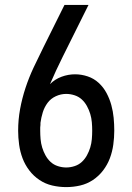

<svg xmlns="http://www.w3.org/2000/svg" viewBox="-20 -755 540 783"><path d="M250 8Q221 8 193 1.5Q165 -5 141 -21Q117 -37 99.5 -60Q82 -83 72 -109.5Q62 -136 58 -165Q54 -194 54 -222Q54 -267 62 -310.5Q70 -354 84 -396.5Q98 -439 117 -479.5Q136 -520 156 -560L243 -735H341L236 -524Q222 -496 209 -468Q196 -440 184 -412Q204 -432 231 -442Q258 -452 286 -452Q312 -452 337.5 -443.5Q363 -435 382.5 -417Q402 -399 414.5 -375.5Q427 -352 434 -326.5Q441 -301 443.5 -274.5Q446 -248 446 -222Q446 -194 442 -165Q438 -136 428 -109.5Q418 -83 400.5 -60Q383 -37 359 -21Q335 -5 307 1.5Q279 8 250 8ZM250 -72Q267 -72 284 -77.5Q301 -83 313.5 -94.5Q326 -106 334.5 -121.5Q343 -137 348 -153.5Q353 -170 354.5 -187.5Q356 -205 356 -222Q356 -239 354.5 -256.5Q353 -274 348 -290.5Q343 -307 334.5 -322.5Q326 -338 313.5 -349.5Q301 -361 284 -366.5Q267 -372 250 -372Q228 -372 207.5 -362.5Q187 -353 174 -335.5Q161 -318 154.5 -297Q148 -276 145 -254V-246L144 -235V-222Q144 -205 145.5 -187.5Q147 -170 152 -153.5Q157 -137 165.5 -121.5Q174 -106 186.5 -94.5Q199 -83 216 -77.5Q233 -72 250 -72Z"/></svg>

Font: Iosevka Bendy Medium
Style: Regular
Weight: 500
Monospace: yes
Designer: Belleve Invis
Foundry: Belleve Invis
Version: Version 30.1.2